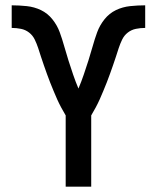

<svg xmlns="http://www.w3.org/2000/svg" viewBox="-20 -702 590 722"><path d="M227 0V-268Q218 -283 210 -298Q202 -313 195 -328.5Q188 -344 181.5 -360Q175 -376 168.5 -392Q162 -408 156.5 -424Q151 -440 145 -456.5Q139 -473 134 -489Q129 -505 123.5 -521.5Q118 -538 110.5 -553.5Q103 -569 89.5 -579.5Q76 -590 59 -593.5Q42 -597 24 -597V-682Q52 -682 80.5 -679Q109 -676 134 -664Q159 -652 177 -629.5Q195 -607 204.5 -581Q214 -555 221.5 -528Q229 -501 237.5 -474.5Q246 -448 255 -421.5Q264 -395 275 -369Q286 -395 295 -421.5Q304 -448 312.5 -474.5Q321 -501 328.5 -528Q336 -555 345.5 -581Q355 -607 373 -629.5Q391 -652 416 -664Q441 -676 469.5 -679Q498 -682 526 -682V-597Q508 -597 491 -593.5Q474 -590 460.5 -579.5Q447 -569 439.5 -553.5Q432 -538 426.5 -521.5Q421 -505 416 -489Q411 -473 405 -456.5Q399 -440 393.5 -424Q388 -408 381.5 -392Q375 -376 368.5 -360Q362 -344 355 -328.5Q348 -313 340 -298Q332 -283 323 -268V0Z"/></svg>

Font: Lode Dark Term
Style: Bold
Weight: 700
Monospace: yes
Designer: Belleve Invis
Foundry: Belleve Invis
Version: Version 29.2.0